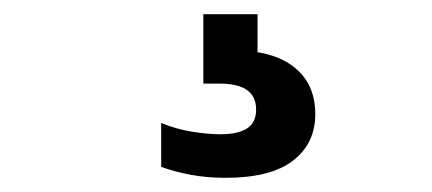

<svg xmlns="http://www.w3.org/2000/svg" viewBox="-20 -30 610 271"><path d="M298 221Q273 221 249.8 216.8Q226.5 212.5 207.5 205.5V143.5Q227.5 152 250.5 155.8Q273.5 159.5 291 159.5Q316 159.5 328.8 151.2Q341.5 143 341.5 124.5Q341.5 88 290 88H267V-10H343.5V64L308 41Q365.5 41 395.2 64.8Q425 88.5 425 131Q425 172.5 393.5 196.8Q362 221 298 221Z"/></svg>

Font: Encode Sans SC
Style: Bold
Weight: 700
Version: Version 3.002